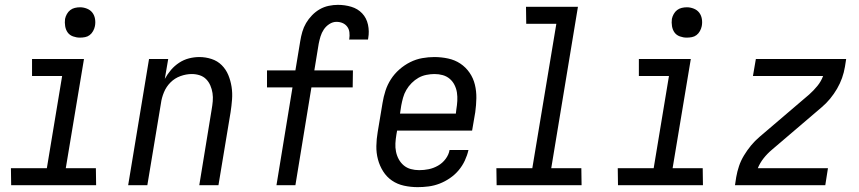

<svg xmlns="http://www.w3.org/2000/svg" viewBox="-20 -763 3540 791"><path d="M376 0H26L25 -70H173L236 -450H112V-520H326L251 -70H375ZM309 -608Q295 -608 281 -613Q267 -618 259 -629Q251 -640 248.5 -655Q246 -670 248 -685Q250 -695 255.5 -705Q261 -715 269.5 -721.5Q278 -728 288.5 -730.5Q299 -733 310 -733Q324 -733 338 -727.5Q352 -722 360.5 -711Q369 -700 371.5 -685Q374 -670 371 -655Q369 -645 363.5 -635Q358 -625 349.5 -618.5Q341 -612 330.5 -610Q320 -608 309 -608Z M508 0 594 -520H673L659 -438Q670 -458 684.5 -475Q699 -492 718 -504.5Q737 -517 758.5 -522.5Q780 -528 801 -528Q827 -528 851.5 -520Q876 -512 893.5 -494.5Q911 -477 920.5 -454Q930 -431 934 -405.5Q938 -380 936 -353.5Q934 -327 930 -301L880 0H801L852 -312Q855 -329 856.5 -346Q858 -363 855.5 -379.5Q853 -396 846.5 -411Q840 -426 829 -437Q818 -448 802.5 -453Q787 -458 770 -458Q747 -458 723.5 -449.5Q700 -441 682.5 -423.5Q665 -406 655.5 -383Q646 -360 643 -337L587 0Z M1197 0H1119L1185 -403H1080V-473H1197L1217 -594Q1220 -613 1225.5 -632Q1231 -651 1241 -668Q1251 -685 1265.5 -700Q1280 -715 1297.5 -725Q1315 -735 1334.5 -739Q1354 -743 1372 -743Q1401 -743 1427.5 -735Q1454 -727 1472 -708Q1490 -689 1496 -661.5Q1502 -634 1497 -606L1496 -600H1418L1419 -603Q1421 -616 1419.5 -629.5Q1418 -643 1410.5 -653Q1403 -663 1391.5 -668Q1380 -673 1366 -673Q1351 -673 1337 -664Q1323 -655 1314 -641.5Q1305 -628 1300.5 -613Q1296 -598 1293 -583L1275 -473H1434L1433 -403H1263Z M1701 8Q1672 8 1644.5 2Q1617 -4 1595 -19Q1573 -34 1558.5 -57Q1544 -80 1537 -106.5Q1530 -133 1530.5 -161.5Q1531 -190 1536 -219L1556 -339Q1560 -364 1568 -389Q1576 -414 1590.5 -436.5Q1605 -459 1625.5 -477Q1646 -495 1670 -507Q1694 -519 1719.5 -523.5Q1745 -528 1769 -528Q1798 -528 1826 -522Q1854 -516 1876.5 -501Q1899 -486 1914.5 -463.5Q1930 -441 1936.5 -414Q1943 -387 1942.5 -358.5Q1942 -330 1938 -301L1925 -225H1616L1613 -208Q1610 -190 1609 -172.5Q1608 -155 1611.5 -138Q1615 -121 1623 -106.5Q1631 -92 1643.5 -81.5Q1656 -71 1672.5 -66.5Q1689 -62 1707 -62Q1727 -62 1746.5 -66Q1766 -70 1784.5 -80.5Q1803 -91 1816 -108.5Q1829 -126 1832 -145H1910Q1905 -123 1895 -101.5Q1885 -80 1869.5 -61.5Q1854 -43 1833.5 -29Q1813 -15 1791 -6.5Q1769 2 1746 5Q1723 8 1701 8ZM1858 -295 1860 -312Q1863 -330 1864 -347.5Q1865 -365 1862.5 -381.5Q1860 -398 1852.5 -413Q1845 -428 1832.5 -438.5Q1820 -449 1804 -453.5Q1788 -458 1770 -458Q1754 -458 1736.5 -454.5Q1719 -451 1704 -442.5Q1689 -434 1676 -421Q1663 -408 1654 -392.5Q1645 -377 1640.5 -360.5Q1636 -344 1633 -328L1628 -295Z M2376 0H2026L2025 -70H2173L2272 -665H2148L2147 -735H2361L2251 -70H2375Z M2876 0H2526L2525 -70H2673L2736 -450H2612V-520H2826L2751 -70H2875ZM2809 -608Q2795 -608 2781 -613Q2767 -618 2759 -629Q2751 -640 2748.5 -655Q2746 -670 2748 -685Q2750 -695 2755.5 -705Q2761 -715 2769.5 -721.5Q2778 -728 2788.5 -730.5Q2799 -733 2810 -733Q2824 -733 2838 -727.5Q2852 -722 2860.5 -711Q2869 -700 2871.5 -685Q2874 -670 2871 -655Q2869 -645 2863.5 -635Q2858 -625 2849.5 -618.5Q2841 -612 2830.5 -610Q2820 -608 2809 -608Z M3008 0 3013 -33Q3017 -56 3024.5 -78.5Q3032 -101 3045 -122.5Q3058 -144 3074 -163.5Q3090 -183 3109 -199L3314 -374Q3332 -390 3347.5 -409Q3363 -428 3371 -450H3082L3094 -520H3466L3461 -488Q3457 -464 3449 -441.5Q3441 -419 3428.5 -397.5Q3416 -376 3400 -356.5Q3384 -337 3365 -321L3160 -146Q3141 -130 3126 -111Q3111 -92 3102 -70H3391L3380 0Z"/></svg>

Font: Iosevka Term Curly Oblique
Style: Regular
Weight: 400
Italic angle: -9°
Designer: Belleve Invis
Foundry: Belleve Invis
Version: Version 32.3.0